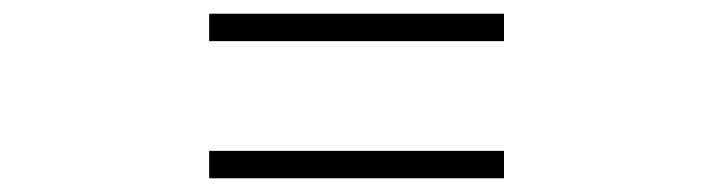

<svg xmlns="http://www.w3.org/2000/svg" viewBox="-20 -520 1040 280"><path d="M285 -260V-300H715V-260ZM285 -460V-500H715V-460Z"/></svg>

Font: GenRyuMin TW M
Style: Regular
Weight: 500
Version: Version 1.501;PS 1;hotconv 16.6.51;makeotf.lib2.5.65220